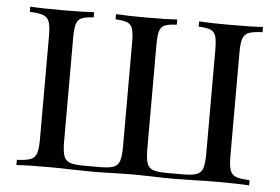

<svg xmlns="http://www.w3.org/2000/svg" viewBox="-46 -671 1070 734"><g transform="rotate(5 488.5 -304.0)"><path d="M853.5 -502V-106Q853.5 -68.4 859.6 -51.3Q865.7 -34.2 882.1 -27.8Q898.4 -21.5 934.6 -20V0Q892.6 -2.9 806.6 -2.9Q768.6 -2.9 729 -1.5Q644 0 643.6 0Q603 0 546.4 -2Q503.4 -2.9 489.7 -2.9Q475.6 -2.9 430.7 -2Q372.1 0 331.5 0Q328.1 0 244.6 -1.5Q206.1 -2.9 169.4 -2.9Q83.5 -2.9 41.5 0V-20Q77.6 -21.5 94 -27.8Q110.4 -34.2 116.5 -51.3Q122.6 -68.4 122.6 -106V-502Q122.6 -539.6 116.5 -556.6Q110.4 -573.7 94 -580.1Q77.6 -586.4 41.5 -587.9V-607.9Q83 -605 169.4 -605Q242.7 -605 286.6 -607.9V-587.9Q254.9 -586.4 240.5 -580.1Q226.1 -573.7 220.7 -556.6Q215.3 -539.6 215.3 -502V-106Q215.3 -68.4 221.4 -50.5Q227.5 -32.7 244.4 -26.4Q261.2 -20 296.4 -20H360.4Q396 -20 412.6 -26.4Q429.2 -32.7 435.3 -50.5Q441.4 -68.4 441.4 -106V-502Q441.4 -540 436.3 -556.9Q431.2 -573.7 417 -580.1Q402.8 -586.4 370.6 -587.9V-607.9Q414.1 -605 487.3 -605Q566.9 -605 605.5 -607.9V-587.9Q573.2 -586.4 559.1 -580.1Q544.9 -573.7 539.8 -556.9Q534.7 -540 534.7 -502V-106Q534.7 -68.4 540.8 -50.5Q546.9 -32.7 563.5 -26.4Q580.1 -20 615.7 -20H679.7Q714.8 -20 731.7 -26.4Q748.5 -32.7 754.6 -50.5Q760.7 -68.4 760.7 -106V-502Q760.7 -540 755.6 -556.9Q750.5 -573.7 736.1 -580.1Q721.7 -586.4 689.5 -587.9V-607.9Q733.4 -605 806.6 -605Q893.1 -605 934.6 -607.9V-587.9Q898.4 -586.4 882.1 -580.1Q865.7 -573.7 859.6 -556.6Q853.5 -539.6 853.5 -502Z"/></g></svg>

Font: Playfair Display SC
Style: Regular
Weight: 400
Designer: Claus Eggers Sørensen
Foundry: Claus Eggers Sørensen
Version: Version 1.004;PS 001.004;hotconv 1.0.70;makeotf.lib2.5.58329